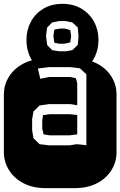

<svg xmlns="http://www.w3.org/2000/svg" viewBox="-22 -972 622 992"><path d="M213.9 0Q147.9 0 99.6 -25.1Q51.3 -50.3 24.7 -92.8Q-2 -135.3 -2 -186V-482.9Q-2 -534.2 24.7 -576.4Q51.3 -618.7 99.6 -643.8Q147.9 -668.9 213.9 -668.9H364.3Q430.2 -668.9 478.8 -643.8Q527.3 -618.7 553.7 -576.4Q580.1 -534.2 580.1 -482.9V-186Q580.1 -135.3 553.7 -92.8Q527.3 -50.3 478.8 -25.1Q430.2 0 364.3 0ZM231 -221.2H337.9L376 -227.1L424.3 -221.7V-587.9L391.1 -619.1L342.3 -625H231L173.8 -618.2L186 -564.9L231.9 -574.2H340.8L370.1 -567.9L377 -542V-428.2L342.3 -434.1H231L182.1 -426.8L150.9 -396L144 -356V-298.8L150.9 -257.8L182.1 -227.1ZM233.9 -272.9 203.1 -277.8 196.3 -307.1V-349.1L200.2 -377L233.9 -381.8H339.8L377 -377.9V-277.8L338.9 -272.9ZM157.7 -641.1Q135.7 -666 125.2 -698.5Q114.7 -731 114.7 -766.1Q114.7 -817.4 137.5 -859.6Q160.2 -901.9 201.9 -927Q243.7 -952.1 300.8 -952.1Q357.4 -952.1 399.2 -927Q440.9 -901.9 463.9 -859.6Q486.8 -817.4 486.8 -766.1Q486.8 -693.4 443.8 -641.1ZM283.7 -707H316.9L351.6 -712.9L379.9 -740.2L383.8 -782.2L379.9 -830.1L351.6 -856L316.9 -863.3H283.7L247.6 -856L221.7 -830.1L215.8 -787.1L221.7 -739.3L247.6 -712.9ZM285.6 -746.1 258.8 -751 253.9 -785.2 258.8 -819.3 287.6 -824.2H314L340.8 -816.9L345.7 -785.2L340.8 -752.9L311.5 -746.1Z"/></svg>

Font: Monofett
Style: Regular
Weight: 400
Designer: Vernon Adams
Foundry: Vernon Adams
Version: Version 1.100; ttfautohint (v1.8.4.7-5d5b);gftools[0.9.28]